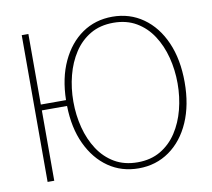

<svg xmlns="http://www.w3.org/2000/svg" viewBox="-82 -833 1034 938"><g transform="rotate(-10 435.0 -364.0)"><path d="M82 0V-728H115V-378H240Q242 -487 280 -568.5Q318 -650 383 -695Q448 -740 533 -740Q619 -740 685.5 -693Q752 -646 789 -561.5Q826 -477 826 -364Q826 -251 789 -166.5Q752 -82 685.5 -35Q619 12 533 12Q448 12 383 -33Q318 -78 280 -159Q242 -240 240 -349H115V0ZM533 -18Q598 -18 646.5 -46.5Q695 -75 727 -124Q759 -173 775 -235Q791 -297 791 -364Q791 -431 775 -493Q759 -555 727 -604Q695 -653 646.5 -681.5Q598 -710 533 -710Q467 -710 418.5 -681.5Q370 -653 338 -604Q306 -555 290 -493Q274 -431 274 -364Q274 -297 290 -235Q306 -173 338 -124Q370 -75 418.5 -46.5Q467 -18 533 -18Z"/></g></svg>

Font: Murecho ExtraLight
Style: Regular
Weight: 200
Designer: Neil Summerour
Foundry: Positype
Version: Version 1.010; ttfautohint (v1.8.3)